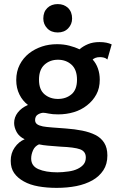

<svg xmlns="http://www.w3.org/2000/svg" viewBox="-20 -702 574 935"><path d="M502.9 -412.1Q496.1 -418.9 486.3 -421.4Q475.6 -423.8 467.8 -423.8Q454.1 -423.8 445.3 -420.4Q435.5 -416.5 431.2 -412.1Q448.2 -393.6 457 -368.2Q465.8 -342.8 465.8 -314Q465.8 -272.5 449.2 -242.2Q432.6 -211.4 403.8 -189Q375.5 -166.5 339.4 -155.8Q303.7 -145 263.2 -145Q235.4 -145 217.3 -148.9Q199.2 -152.8 190.9 -152.8Q179.7 -152.8 165.5 -145Q150.9 -136.7 150.9 -117.2Q150.9 -104.5 160.6 -97.2Q169.9 -90.3 189 -86.4Q204.1 -83.5 236.3 -81.1Q244.1 -80.6 266.1 -78.9Q288.1 -77.1 301.8 -76.2Q343.8 -73.2 380.4 -65.9Q417 -58.6 444.3 -44.9Q471.7 -31.2 487.3 -6.8Q502.9 17.6 502.9 55.2Q502.9 97.2 483.4 127Q463.4 157.2 430.7 175.8Q396 195.3 352.1 204.1Q307.6 212.9 255.9 212.9Q208 212.9 167 205.6Q125.5 198.2 96.2 181.6Q65.4 164.6 48.8 140.6Q32.2 116.7 32.2 81.1Q32.2 43.9 51.3 16.6Q71.3 -12.2 100.1 -23.9Q72.8 -37.1 61 -59.1Q48.8 -82 48.8 -103Q48.8 -130.9 66.4 -153.8Q84.5 -177.2 116.2 -190.9Q89.8 -210.9 74.7 -241.7Q59.1 -272.9 59.1 -312Q59.1 -354 76.2 -387.2Q92.8 -419.4 121.1 -441.9Q148.4 -463.4 184.6 -475.6Q218.3 -486.8 257.8 -486.8Q290 -486.8 317.9 -479.5Q346.2 -472.2 367.2 -461.9Q385.3 -477.5 409.2 -487.3Q432.6 -497.1 464.8 -497.1Q483.4 -497.1 498 -494.1Q512.2 -491.2 523.9 -485.8ZM196.3 -243.2Q223.1 -220.2 262.2 -220.2Q301.8 -220.2 328.6 -243.2Q355 -265.6 355 -314Q355 -362.3 328.6 -386.7Q301.8 -411.1 262.2 -411.1Q223.1 -411.1 196.3 -386.7Q169.9 -362.3 169.9 -314Q169.9 -265.6 196.3 -243.2ZM274.9 12.2Q263.2 11.7 213.4 7.3Q190.4 5.4 169.9 1Q149.9 9.8 141.1 29.3Q131.8 50.3 131.8 69.8Q131.8 106.4 167 121.6Q202.6 137.2 259.8 137.2Q283.7 137.2 314.5 132.8Q339.4 129.4 358.4 120.1Q377.4 110.8 387.7 97.7Q397.9 84.5 397.9 64.9Q397.9 35.2 369.6 24.9Q342.8 15.1 274.9 12.2ZM190.9 -611.8Q190.9 -644 210.4 -663.1Q230 -682.1 261.2 -682.1Q292 -682.1 311.5 -663.1Q331.1 -644 331.1 -611.8Q331.1 -584 312 -564Q293 -543.9 261.2 -543.9Q229 -543.9 210 -564Q190.9 -584 190.9 -611.8Z"/></svg>

Font: Post Grotesk Medium
Style: Medium
Weight: 500
Version: Version 1.0